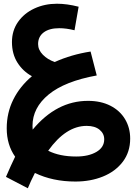

<svg xmlns="http://www.w3.org/2000/svg" viewBox="-20 -578 717 1028"><path d="M677 164Q677 236 637.5 288Q598 340 531.5 367Q465 394 384 394Q262 394 167 348Q143 395 129 430L12 369Q39 306 61 261Q16 197 16 109Q16 26 51 -44.5Q86 -115 151 -170Q103 -196 73.5 -242.5Q44 -289 44 -353Q44 -414 76.5 -460.5Q109 -507 164 -532.5Q219 -558 285 -558Q339 -558 401 -542L379 -416Q335 -427 297 -427Q244 -427 214 -404.5Q184 -382 184 -342Q184 -311 209.5 -285Q235 -259 273 -246Q362 -286 465 -302L498 -174Q327 -143 240.5 -72Q154 -1 154 96Q154 110 155 116Q283 -38 451 -38Q520 -38 571 -12Q622 14 649.5 60Q677 106 677 164ZM538 168Q538 137 513 116.5Q488 96 444 96Q333 96 238 229Q299 260 388 260Q454 260 496 235.5Q538 211 538 168Z"/></svg>

Font: Noto Sans Arabic
Style: Bold
Weight: 700
Designer: Nadine Chahine
Foundry: Monotype Imaging Inc.
Version: Version 1.001